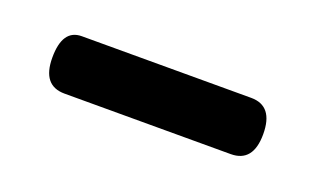

<svg xmlns="http://www.w3.org/2000/svg" viewBox="-28 -752 363 221"><g transform="rotate(20 153.5 -641.5)"><path d="M24.4 -641.6Q24.4 -676.3 47.9 -676.3H255.4Q282.7 -676.3 282.7 -641.6Q282.7 -607.4 255.4 -607.4H51.8Q24.4 -607.4 24.4 -641.6Z"/></g></svg>

Font: Gayathri Thin
Style: Regular
Weight: 100
Designer: Binoy Dominic <binoy.domenic@gmail.com>
Foundry: SMC
Version: Version 1.000